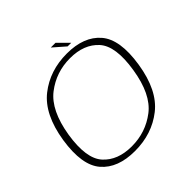

<svg xmlns="http://www.w3.org/2000/svg" viewBox="-196 -945 1122 1122"><g transform="rotate(-45 365.5 -384.0)"><path d="M299 4.5Q440 4.5 541.2 -75Q642.5 -154.5 671 -337.5Q699.5 -519.5 630 -600Q560.5 -680.5 420 -680.5Q279 -680.5 177.8 -600.8Q76.5 -521 47.5 -337.5Q19.5 -155.5 88.8 -75.5Q158 4.5 299 4.5ZM305 -28Q189.5 -28 127.2 -96.8Q65 -165.5 92 -337.5Q120 -510 209.2 -579Q298.5 -648 414 -648Q529.5 -648 591.8 -579Q654 -510 626.5 -337.5Q599.5 -165 510 -96.5Q420.5 -28 305 -28ZM453 -706.5H482.5L417.5 -771.5H378.5Z"/></g></svg>

Font: Anybody SemiExpanded ExtraLight
Style: Italic
Weight: 250
Width: 6
Italic angle: -10°
Version: Version 1.113;gftools[0.9.25]